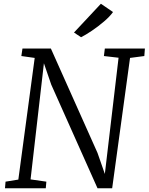

<svg xmlns="http://www.w3.org/2000/svg" viewBox="-20 -1001 790 1021"><path d="M6.5 0 9.5 -35 77.5 -46 164.5 -693 93.5 -703 99.5 -743H250.5L498.5 -188L537.5 -76L610.5 -694L532.5 -703L537.5 -743H750.5L747.5 -703L671.5 -693L576.5 0H498.5L252.5 -551L213.5 -664.5L142.5 -47L226.5 -35L223.5 0ZM411 -803 373.5 -828 516.5 -981 581 -937Q564.5 -913.5 533.2 -886.8Q502 -860 468.5 -837.5Q435 -815 411 -803Z"/></svg>

Font: Merriweather Light 18pt Light
Style: Italic
Weight: 300
Italic angle: -7.8°
Version: Version 2.101